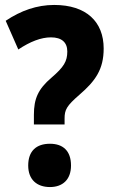

<svg xmlns="http://www.w3.org/2000/svg" viewBox="-20 -744 456 776"><path d="M117 -280V-241H241V-265C241 -300 249 -316 301 -361C366 -417 399 -464 399 -548C399 -656 329 -724 199 -724C129 -724 64 -701 3 -660L54 -544C102 -576 146 -593 186 -593C229 -593 252 -573 252 -536C252 -496 238 -473 188 -430C134 -384 117 -345 117 -280ZM94 -75C94 -18 129 12 182 12C233 12 267 -18 267 -75C267 -135 234 -163 182 -163C127 -163 94 -134 94 -75Z"/></svg>

Font: Noto Sans Lao Looped Condensed ExtraBold
Style: Regular
Weight: 800
Width: 3
Designer: Mark Frömberg, Ben Mitchell
Foundry: The Fontpad Ltd
Version: Version 1.002